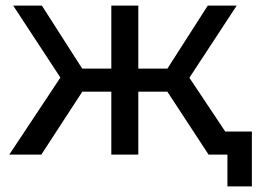

<svg xmlns="http://www.w3.org/2000/svg" viewBox="-20 -550 922 683"><path d="M722 0 553 -258 632 -306 836 0ZM443 -224V-306H615V-224ZM641 -254 550 -266 719 -530H822ZM127 0H13L216 -306L295 -258ZM472 0H376V-530H472ZM405 -224H234V-306H405ZM208 -254 27 -530H129L298 -266ZM789 113V-24L812 0H722V-82H876V113Z"/></svg>

Font: MOST Montserrat Medium
Style: Regular
Weight: 500
Designer: Julieta Ulanovsky
Foundry: Julieta Ulanovsky
Version: Version 8.000;March 11, 2024;FontCreator 15.0.0.2926 64-bit